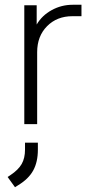

<svg xmlns="http://www.w3.org/2000/svg" viewBox="-20 -521 388 806"><path d="M82 -499H134V-418Q156 -456 197 -478.5Q238 -501 285 -501H322V-453H284Q219 -453 177.5 -411Q136 -369 136 -302V0H82ZM12 222 24 214Q57 192 71 167.5Q85 143 85 107V78H139V107Q139 159 119.5 194.5Q100 230 57 256L43 265Z"/></svg>

Font: Bai Jamjuree Light
Style: Regular
Weight: 300
Designer: Katatrad Aksorn Co.,Ltd.
Foundry: Cadson Demak Co.,Ltd.
Version: Version 1.000; ttfautohint (v1.6)